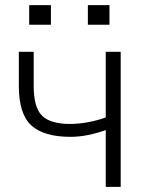

<svg xmlns="http://www.w3.org/2000/svg" viewBox="-20 -731 572 751"><path d="M452.1 0H393.6V-222.2Q359.4 -210 324.5 -202.9Q289.6 -195.8 255.4 -195.8Q151.4 -195.8 102.5 -240.5Q53.7 -285.2 53.7 -394.5V-528.3H111.8V-394.5Q111.8 -310.1 144.8 -278.1Q177.7 -246.1 255.4 -246.1Q291 -246.6 326.7 -253.4Q362.3 -260.3 393.6 -271.5V-528.3H452.1ZM408.2 -634.3H323.7V-710.9H408.2ZM179.2 -634.3H94.2V-710.9H179.2Z"/></svg>

Font: Franko
Style: Light
Weight: 300
Designer: Google
Version: Version 1.200310; 2013